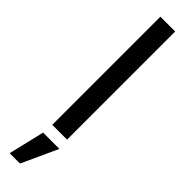

<svg xmlns="http://www.w3.org/2000/svg" viewBox="-357 -756 986 986"><g transform="rotate(45 135.5 -263.5)"><path d="M82 0V-785.2H189.5V0ZM30.3 257.8 77.1 61.5H195.3L105.5 257.8Z"/></g></svg>

Font: Gothic A1 SemiBold
Style: Regular
Weight: 600
Version: Version 2.50